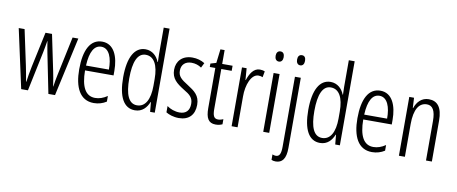

<svg xmlns="http://www.w3.org/2000/svg" viewBox="-80 -1115 4067 1710"><g transform="rotate(10 1953.0 -259.5)"><path d="M300 -358 372 0H432L549 -532H497L423 -182C414 -140 410 -115 404 -73H402C394 -126 386 -174 378 -210L311 -532H252L184 -214C174 -164 164 -110 160 -73H157C149 -119 141 -166 131 -213L63 -532H10L126 0H187L262 -358C269 -391 275 -429 281 -463H282C287 -430 293 -393 300 -358Z M764 -542C657 -542 604 -438 604 -265C604 -102 657 10 783 10C826 10 864 -2 897 -23V-74C860 -49 824 -37 787 -37C700 -37 658 -115 657 -263H915V-305C915 -432 872 -542 764 -542ZM764 -496C836 -496 866 -410 865 -307H658C664 -435 702 -496 764 -496Z M1155 10C1222 10 1260 -35 1281 -87H1284L1292 0H1334V-760H1281V-520C1281 -498 1282 -476 1283 -449H1280C1261 -499 1218 -542 1156 -542C1058 -542 1002 -444 1002 -262C1002 -85 1054 10 1155 10ZM1166 -37C1090 -37 1057 -117 1057 -262C1057 -413 1093 -494 1166 -494C1241 -494 1281 -422 1281 -295V-233C1281 -109 1240 -37 1166 -37Z M1694 -134C1694 -218 1646 -252 1580 -294C1517 -333 1489 -357 1489 -408C1489 -463 1525 -495 1580 -495C1613 -495 1645 -485 1670 -467L1692 -511C1660 -531 1622 -542 1580 -542C1489 -542 1437 -485 1437 -407C1437 -327 1485 -290 1552 -248C1612 -213 1640 -189 1640 -133C1640 -74 1609 -40 1551 -40C1508 -40 1465 -56 1436 -78V-21C1462 -5 1503 10 1552 10C1644 10 1694 -44 1694 -134Z M1899 -38C1860 -38 1850 -67 1850 -126V-486H1944V-532H1850V-657H1812L1797 -532L1746 -517V-486H1796V-123C1796 -35 1819 10 1885 10C1910 10 1929 5 1946 -3V-49C1933 -43 1916 -38 1899 -38Z M2190 -541C2133 -541 2101 -485 2082 -427H2079L2071 -532H2029V0H2083V-279C2082 -383 2122 -486 2187 -486C2201 -486 2215 -483 2225 -478L2235 -532C2220 -539 2204 -541 2190 -541Z M2343 -732C2318 -732 2306 -713 2306 -686C2306 -659 2319 -640 2343 -640C2366 -640 2379 -658 2379 -686C2379 -713 2368 -732 2343 -732ZM2369 -532H2315V0H2369Z M2500 -686C2500 -659 2513 -640 2536 -640C2559 -640 2572 -658 2572 -686C2572 -713 2562 -732 2537 -732C2511 -732 2500 -713 2500 -686ZM2470 241C2527 240 2561 203 2561 103V-532H2508V100C2508 162 2496 191 2462 191C2452 191 2440 188 2431 184V233C2441 238 2453 241 2470 241Z M2829 10C2896 10 2934 -35 2955 -87H2958L2966 0H3008V-760H2955V-520C2955 -498 2956 -476 2957 -449H2954C2935 -499 2892 -542 2830 -542C2732 -542 2676 -444 2676 -262C2676 -85 2728 10 2829 10ZM2840 -37C2764 -37 2731 -117 2731 -262C2731 -413 2767 -494 2840 -494C2915 -494 2955 -422 2955 -295V-233C2955 -109 2914 -37 2840 -37Z M3280 -542C3173 -542 3120 -438 3120 -265C3120 -102 3173 10 3299 10C3342 10 3380 -2 3413 -23V-74C3376 -49 3340 -37 3303 -37C3216 -37 3174 -115 3173 -263H3431V-305C3431 -432 3388 -542 3280 -542ZM3280 -496C3352 -496 3382 -410 3381 -307H3174C3180 -435 3218 -496 3280 -496Z M3718 -542C3652 -542 3612 -496 3593 -440H3590L3585 -532H3542V0H3596V-295C3596 -431 3639 -494 3709 -494C3760 -494 3787 -452 3787 -357V0H3840V-370C3840 -488 3797 -542 3718 -542Z"/></g></svg>

Font: Noto Sans Gurmukhi UI ExtraCondensed Light
Style: Regular
Weight: 300
Width: 2
Designer: Jelle Bosma - Monotype Design Team
Foundry: Monotype Imaging Inc.
Version: Version 2.004